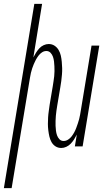

<svg xmlns="http://www.w3.org/2000/svg" viewBox="-47 -755 567 990"><path d="M-27 215 130 -735H170L125 -459Q131 -471 138.5 -483Q146 -495 155.5 -505.5Q165 -516 178 -522Q191 -528 204 -528Q221 -528 234 -519.5Q247 -511 255 -497.5Q263 -484 266.5 -468.5Q270 -453 271.5 -436.5Q273 -420 273.5 -404Q274 -388 272.5 -371Q271 -354 269 -337.5Q267 -321 264 -305L248 -210Q246 -197 244 -184Q242 -171 241 -158Q240 -145 239.5 -132Q239 -119 239.5 -106.5Q240 -94 241.5 -81.5Q243 -69 247 -57.5Q251 -46 259.5 -37Q268 -28 281 -28Q293 -28 304 -35Q315 -42 322.5 -52Q330 -62 336 -73Q342 -84 346 -95Q350 -106 354 -117.5Q358 -129 361 -140.5Q364 -152 366 -163.5Q368 -175 370 -187L425 -520H465L379 0H339L349 -61Q343 -49 335.5 -37Q328 -25 318 -14.5Q308 -4 295 2Q282 8 269 8Q252 8 239 -0.5Q226 -9 218.5 -22.5Q211 -36 207.5 -51.5Q204 -67 202 -83.5Q200 -100 200 -116Q200 -132 201 -149Q202 -166 204.5 -182.5Q207 -199 209 -215L225 -310Q227 -323 229 -336Q231 -349 232.5 -362Q234 -375 234 -388Q234 -401 233.5 -413.5Q233 -426 231.5 -438.5Q230 -451 226 -462.5Q222 -474 213.5 -483Q205 -492 192 -492Q180 -492 169.5 -485Q159 -478 151.5 -468Q144 -458 138 -447Q132 -436 127.5 -425Q123 -414 119 -402.5Q115 -391 112.5 -379.5Q110 -368 108 -356.5Q106 -345 104 -333L13 215Z"/></svg>

Font: Iosevka Extralight
Style: Italic
Weight: 200
Italic angle: -9°
Monospace: yes
Designer: Belleve Invis
Foundry: Belleve Invis
Version: Version 32.5.0; ttfautohint (v1.8.4)